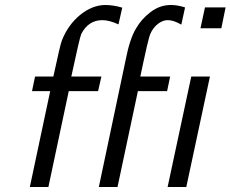

<svg xmlns="http://www.w3.org/2000/svg" viewBox="-20 -753 928 773"><path d="M100.1 0 182.1 -386.2H108.9L121.1 -444.8H194.8Q222.7 -574.7 229 -589.8Q253.9 -652.8 302 -692.4Q350.1 -731.9 402.8 -732.9H403.8Q436 -732.9 472.2 -722.2L457 -654.8Q419.9 -671.9 392.1 -671.9Q335.9 -671.9 307.1 -616.2Q300.3 -600.1 267.1 -444.8H388.2L375 -386.2H256.8L174.8 0ZM377.9 0 485.8 -511.2Q502 -595.2 526.9 -637.2Q549.8 -677.2 585.9 -704.1Q623 -732.9 668 -732.9Q694.8 -732.9 725.1 -723.1L710 -653.8Q679.2 -671.9 655.8 -671.9Q628.9 -671.9 604 -646Q587.9 -627.9 581.1 -605Q574.2 -582 556.2 -498Q549.3 -464.8 544.9 -444.8H665L652.8 -386.2H535.2L453.1 0ZM654.8 0 750 -444.8H825.2L730 0ZM787.1 -639.2 805.2 -723.1H888.2L871.1 -639.2Z"/></svg>

Font: CMU Sans Serif
Style: Oblique
Weight: 500
Italic angle: -12°
Version: Version 0.7.0